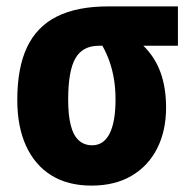

<svg xmlns="http://www.w3.org/2000/svg" viewBox="-20 -570 599 600"><path d="M499 -234Q499 -161 471 -106Q443 -51 391 -20.5Q339 10 266 10Q192 10 140.5 -22Q89 -54 61.5 -114Q34 -174 34 -258Q34 -358 64.5 -422.5Q95 -487 158 -518.5Q221 -550 318 -550H536V-427H428Q464 -392 481.5 -344Q499 -296 499 -234ZM193 -258Q193 -211 201 -179Q209 -147 226 -131.5Q243 -116 268 -116Q304 -116 322.5 -152.5Q341 -189 341 -259Q341 -292 336.5 -320.5Q332 -349 323 -375.5Q314 -402 300 -427H289Q238 -427 215.5 -387.5Q193 -348 193 -258Z"/></svg>

Font: Noto Sans Display Condensed ExtraBold
Style: Regular
Weight: 800
Width: 3
Designer: Monotype Design Team
Foundry: Monotype Imaging Inc.
Version: Version 2.003